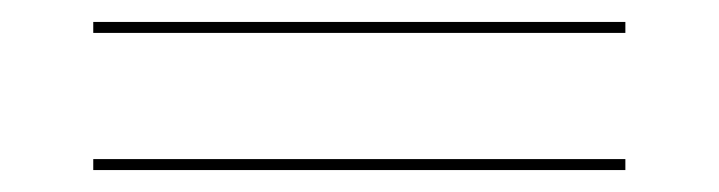

<svg xmlns="http://www.w3.org/2000/svg" viewBox="-20 -340 655 175"><path d="M65 -310V-320H550V-310ZM65 -185V-195H550V-185Z"/></svg>

Font: Jost* Hairline
Style: Regular
Weight: 100
Version: Version 3.7